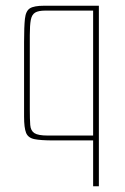

<svg xmlns="http://www.w3.org/2000/svg" viewBox="-20 -490 435 670"><path d="M325 -470V160H305V0H166Q122 0 100 -4.5Q78 -9 71 -26.5Q64 -44 64 -83V-343Q64 -397 67 -424.5Q70 -452 84.5 -461Q99 -470 134 -470ZM305 -453H138Q114 -453 102.5 -446Q91 -439 87.5 -420.5Q84 -402 84 -367V-108Q84 -74 85.5 -54Q87 -34 100 -25.5Q113 -17 147 -17H305Z"/></svg>

Font: Smooch Sans Thin
Style: Regular
Weight: 100
Designer: Robert E. Leuschke
Foundry: Robert E. Leuschke
Version: Version 1.010